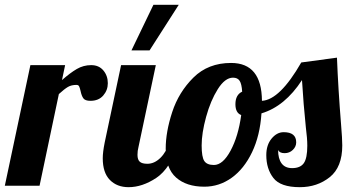

<svg xmlns="http://www.w3.org/2000/svg" viewBox="-58 -770 1439 796"><path d="M68 -500H212L199 -438Q233 -468 260.5 -484Q288 -500 320 -500Q352 -500 370.5 -478Q389 -456 389 -425Q389 -396 370 -374Q351 -352 317 -352Q295 -352 287.5 -362.5Q280 -373 276 -393Q273 -406 270 -412Q267 -418 259 -418Q238 -418 223.5 -409.5Q209 -401 186 -380L106 0H-38Z M578 -750H683L562 -561H487ZM368 -114Q368 -139 376 -179L444 -500H588L516 -160Q512 -145 512 -128Q512 -108 521.5 -99.5Q531 -91 553 -91Q582 -91 607 -115.5Q632 -140 643 -179H685Q648 -71 590 -32.5Q532 6 475 6Q427 6 397.5 -24Q368 -54 368 -114Z M1046 -127Q1046 -169 1068 -195.5Q1090 -222 1118 -222Q1170 -222 1170 -180Q1170 -162 1156 -148.5Q1142 -135 1122 -135Q1101 -135 1095 -148Q1095 -112 1109.5 -92.5Q1124 -73 1153 -73Q1187 -73 1201.5 -93.5Q1216 -114 1216 -166Q1216 -196 1210 -242Q1200 -338 1194 -438Q1123 -329 1026 -300Q1020 -208 987 -139Q954 -70 902.5 -33Q851 4 789 4Q715 4 672 -34Q629 -72 629 -154Q629 -223 656 -305.5Q683 -388 744 -448.5Q805 -509 900 -509Q1027 -509 1028 -352Q1102 -356 1191 -511L1339 -531Q1344 -403 1356 -254Q1361 -194 1361 -167Q1361 -77 1309 -35.5Q1257 6 1185 6Q1105 6 1075.5 -32Q1046 -70 1046 -127ZM942 -293Q918 -302 918 -338Q918 -377 946 -390Q944 -422 935.5 -435Q927 -448 908 -448Q875 -448 845 -400.5Q815 -353 796.5 -285.5Q778 -218 778 -167Q778 -119 789 -102.5Q800 -86 829 -86Q866 -86 898 -145.5Q930 -205 942 -293Z"/></svg>

Font: Lobster
Style: Regular
Weight: 400
Designer: Impallari Type
Foundry: Impallari Type
Version: Version 2.100